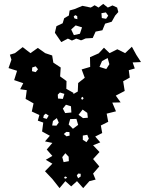

<svg xmlns="http://www.w3.org/2000/svg" viewBox="-20 -954 750 990"><path d="M250 -31 212 -71 250 -110 216 -130 250 -150 221 -183 250 -217 212 -225 237 -254 197 -276 203 -322 175 -332 183 -361 144 -379 153 -421 112 -444 118 -489 84 -494 100 -525 53 -541 68 -589 24 -603 39 -646 31 -672 57 -680 97 -711 137 -680 175 -707 213 -680 249 -668 255 -631 293 -606 290 -560 323 -536 322 -496 359 -475 358 -469 381 -482 383 -526 417 -553 401 -596 445 -609 444 -659 489 -679 516 -708 545 -680 585 -700 625 -680 660 -713 683 -671 707 -634 664 -632 675 -601 644 -592 649 -554 615 -535 623 -485 577 -461 602 -426 559 -425 578 -380 530 -368 538 -326 500 -307 507 -268 471 -250 497 -220 460 -205 493 -170 460 -134 492 -96 460 -59 473 -28 441 -20 409 16 377 -20 347 7 317 -20 287 16ZM535 -655 506 -639 493 -609 528 -598 544 -623ZM176 -597 164 -612 146 -606 145 -587 164 -582ZM312 -470 289 -477 278 -466 279 -446 304 -444ZM411 -447 406 -455 399 -450V-443L406 -440ZM346 -406 320 -414 304 -394 316 -371 348 -374ZM430 -372 406 -389 385 -362 408 -345 433 -347ZM231 -358 216 -368 206 -360 203 -346 221 -341ZM283 -322 273 -345 253 -330 249 -307 271 -306ZM374 -341 342 -340 334 -312 356 -290 383 -310ZM338 -273 322 -274 309 -263 323 -251 339 -255ZM430 -259 407 -255V-233L426 -221L438 -239ZM334 -146 317 -164 301 -144 308 -118 335 -123ZM396 -58 383 -59 376 -49 383 -35 396 -44ZM318 -44 311 -41 313 -34 320 -33 326 -39ZM263 -785 271 -819 303 -834 311 -860 335 -874 339 -900 364 -907 405 -924 448 -915 468 -927 488 -915 512 -934 536 -915 560 -926 584 -915 590 -892 574 -874 556 -842 522 -832 508 -798 473 -791 458 -758 422 -756 398 -746 373 -755 351 -745 330 -755 296 -737ZM538 -873 526 -890 503 -886 505 -861 527 -857ZM378 -871 368 -876 360 -869 364 -859 379 -855ZM403 -813 370 -823 347 -802 361 -773 392 -780Z"/></svg>

Font: Rubik Gemstones
Style: Regular
Weight: 400
Designer: Hubert and Fischer, NaN
Foundry: Hubert and Fischer, NaN
Version: Version 2.200